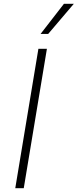

<svg xmlns="http://www.w3.org/2000/svg" viewBox="-20 -982 405 1002"><path d="M224.8 -727.3 104 0H59.7L180.4 -727.3ZM191.8 -805 313.6 -962H365.1L231.5 -805Z"/></svg>

Font: Inter UI Extra Light
Style: Italic
Weight: 200
Italic angle: -9.39999°
Designer: Rasmus Andersson
Foundry: rsms
Version: 3.2;8d6f07862